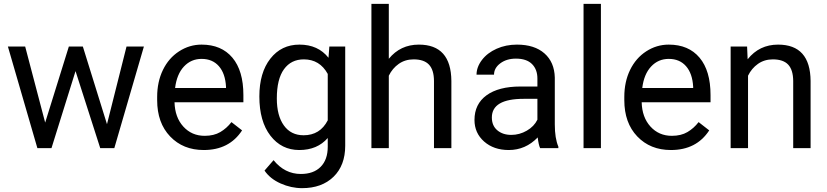

<svg xmlns="http://www.w3.org/2000/svg" viewBox="-20 -770 4301 998"><path d="M536.1 -124.5 637.7 -528.3H728L574.2 0H501L372.6 -400.4L247.6 0H174.3L21 -528.3H110.8L214.8 -132.8L337.9 -528.3H410.6Z M1039.1 9.8Q931.6 9.8 864.3 -60.8Q796.9 -131.3 796.9 -249.5V-266.1Q796.9 -344.7 826.9 -406.5Q856.9 -468.3 910.9 -503.2Q964.8 -538.1 1027.8 -538.1Q1130.9 -538.1 1188 -470.2Q1245.1 -402.3 1245.1 -275.9V-238.3H887.2Q889.2 -160.2 932.9 -112.1Q976.6 -64 1043.9 -64Q1091.8 -64 1125 -83.5Q1158.2 -103 1183.1 -135.3L1238.3 -92.3Q1171.9 9.8 1039.1 9.8ZM1027.8 -463.9Q973.1 -463.9 936 -424.1Q898.9 -384.3 890.1 -312.5H1154.8V-319.3Q1150.9 -388.2 1117.7 -426Q1084.5 -463.9 1027.8 -463.9Z M1328.1 -268.6Q1328.1 -392.1 1385.3 -465.1Q1442.4 -538.1 1536.6 -538.1Q1633.3 -538.1 1687.5 -469.7L1691.9 -528.3H1774.4V-12.7Q1774.4 89.8 1713.6 148.9Q1652.8 208 1550.3 208Q1493.2 208 1438.5 183.6Q1383.8 159.2 1355 116.7L1401.9 62.5Q1460 134.3 1543.9 134.3Q1609.9 134.3 1646.7 97.2Q1683.6 60.1 1683.6 -7.3V-52.7Q1629.4 9.8 1535.6 9.8Q1442.9 9.8 1385.5 -64.9Q1328.1 -139.6 1328.1 -268.6ZM1418.9 -258.3Q1418.9 -168.9 1455.6 -117.9Q1492.2 -66.9 1558.1 -66.9Q1643.6 -66.9 1683.6 -144.5V-385.7Q1642.1 -461.4 1559.1 -461.4Q1493.2 -461.4 1456.1 -410.2Q1418.9 -358.9 1418.9 -258.3Z M2001 -464.4Q2061 -538.1 2157.2 -538.1Q2324.7 -538.1 2326.2 -349.1V0H2235.8V-349.6Q2235.4 -406.7 2209.7 -434.1Q2184.1 -461.4 2129.9 -461.4Q2085.9 -461.4 2052.7 -438Q2019.5 -414.6 2001 -376.5V0H1910.6V-750H2001Z M2787.6 0Q2779.8 -15.6 2774.9 -55.7Q2711.9 9.8 2624.5 9.8Q2546.4 9.8 2496.3 -34.4Q2446.3 -78.6 2446.3 -146.5Q2446.3 -229 2509 -274.7Q2571.8 -320.3 2685.5 -320.3H2773.4V-361.8Q2773.4 -409.2 2745.1 -437.3Q2716.8 -465.3 2661.6 -465.3Q2613.3 -465.3 2580.6 -440.9Q2547.9 -416.5 2547.9 -381.8H2457Q2457 -421.4 2485.1 -458.3Q2513.2 -495.1 2561.3 -516.6Q2609.4 -538.1 2667 -538.1Q2758.3 -538.1 2810.1 -492.4Q2861.8 -446.8 2863.8 -366.7V-123.5Q2863.8 -50.8 2882.3 -7.8V0ZM2637.7 -68.8Q2680.2 -68.8 2718.3 -90.8Q2756.3 -112.8 2773.4 -147.9V-256.3H2702.6Q2536.6 -256.3 2536.6 -159.2Q2536.6 -116.7 2564.9 -92.8Q2593.3 -68.8 2637.7 -68.8Z M3103.5 0H3013.2V-750H3103.5Z M3467.3 9.8Q3359.9 9.8 3292.5 -60.8Q3225.1 -131.3 3225.1 -249.5V-266.1Q3225.1 -344.7 3255.1 -406.5Q3285.2 -468.3 3339.1 -503.2Q3393.1 -538.1 3456.1 -538.1Q3559.1 -538.1 3616.2 -470.2Q3673.3 -402.3 3673.3 -275.9V-238.3H3315.4Q3317.4 -160.2 3361.1 -112.1Q3404.8 -64 3472.2 -64Q3520 -64 3553.2 -83.5Q3586.4 -103 3611.3 -135.3L3666.5 -92.3Q3600.1 9.8 3467.3 9.8ZM3456.1 -463.9Q3401.4 -463.9 3364.3 -424.1Q3327.1 -384.3 3318.4 -312.5H3583V-319.3Q3579.1 -388.2 3545.9 -426Q3512.7 -463.9 3456.1 -463.9Z M3863.3 -528.3 3866.2 -461.9Q3926.8 -538.1 4024.4 -538.1Q4191.9 -538.1 4193.4 -349.1V0H4103V-349.6Q4102.5 -406.7 4076.9 -434.1Q4051.3 -461.4 3997.1 -461.4Q3953.1 -461.4 3919.9 -438Q3886.7 -414.6 3868.2 -376.5V0H3777.8V-528.3Z"/></svg>

Font: RobotoSquareBracket
Style: Square-Bracket
Weight: 400
Version: Version 2.137; 2017